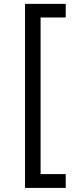

<svg xmlns="http://www.w3.org/2000/svg" viewBox="-20 -757 381 977"><path d="M107.4 -737.3H314.5V-668H186.5V128.9H314.5V199.2H107.4Z"/></svg>

Font: Pretendard
Style: Regular
Weight: 400
Designer: Base glyphs from Inter by Rasmus Andersson; Hangeul glyphs from Noto Sans CJK(Source Han Sans) by Jang Soo-young and Kan
Foundry: Kil Hyung-jin
Version: Version 1.309